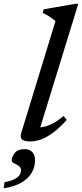

<svg xmlns="http://www.w3.org/2000/svg" viewBox="-92 -736 434 1014"><path d="M201 -624.5Q192 -632.5 181.8 -640Q171.5 -647.5 159.5 -654.5Q147.5 -661.5 133.5 -667.5L139 -687L306.5 -716H321.5L113.5 -40L100.5 -63.5Q121 -61.5 144.5 -67.5Q168 -73.5 193 -87.5Q218 -101.5 243.5 -123.5L260.5 -102.5Q221.5 -59.5 187.2 -34.5Q153 -9.5 123.5 0.8Q94 11 67 11Q37 11 24.8 0.8Q12.5 -9.5 20.5 -35ZM-30 113Q-30 91.5 -13.8 71.5Q2.5 51.5 38.5 51.5Q62.5 51.5 77.8 66.2Q93 81 93 111.5Q93 145 76.2 175Q59.5 205 23.2 227Q-13 249 -72.5 258.5L-68 226.5Q-33 219.5 -14.2 209.5Q4.5 199.5 11.8 187.5Q19 175.5 19 163Q19 148.5 6.8 140.2Q-5.5 132 -17.8 126Q-30 120 -30 113Z"/></svg>

Font: Newsreader 16pt Medium
Style: Italic
Weight: 500
Italic angle: -17°
Designer: Hugues Gentile
Foundry: Production Type
Version: Version 1.003